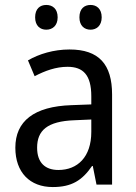

<svg xmlns="http://www.w3.org/2000/svg" viewBox="-20 -746 548 776"><path d="M122 -676C122 -642 142 -626 167 -626C192 -626 213 -642 213 -676C213 -711 192 -726 167 -726C142 -726 122 -711 122 -676ZM301 -676C301 -642 321 -626 346 -626C370 -626 391 -642 391 -676C391 -711 370 -726 346 -726C321 -726 301 -711 301 -676ZM261 -546C197 -546 138 -528 93 -502L120 -438C162 -460 206 -476 253 -476C316 -476 349 -443 349 -357V-324L269 -321C117 -316 42 -256 42 -149C42 -49 101 10 193 10C270 10 312 -17 352 -75H355L370 0H433V-364C433 -486 380 -546 261 -546ZM281 -260 349 -263V-213C349 -111 293 -59 216 -59C164 -59 130 -87 130 -149C130 -218 170 -256 281 -260Z"/></svg>

Font: Noto Sans Thai Looped SemiCondensed
Style: Regular
Weight: 400
Width: 4
Designer: Sasikarn Vongin, Ben Mitchell
Foundry: The Fontpad Ltd
Version: Version 1.001